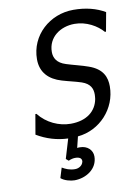

<svg xmlns="http://www.w3.org/2000/svg" viewBox="-96 -717 732 1015"><g transform="rotate(-10 269.5 -209.5)"><path d="M148.4 210C167 226.6 201.2 234.4 220.7 234.4C282.2 234.4 345.7 195.3 345.7 127.9C345.7 93.8 318.4 67.4 278.3 67.4C273.4 67.4 268.6 67.4 263.7 68.4L278.3 8.8C397.5 -2 490.2 -103.5 490.2 -222.7C490.2 -269.5 474.6 -318.4 397.5 -344.7C369.1 -355.5 314.5 -368.2 282.2 -378.9C234.4 -393.6 219.7 -422.9 219.7 -454.1C219.7 -534.2 288.1 -580.1 363.3 -580.1C426.8 -580.1 483.4 -546.9 514.6 -510.7H520.5L539.1 -612.3C493.2 -639.6 436.5 -654.3 370.1 -654.3C243.2 -654.3 135.7 -558.6 135.7 -429.7C135.7 -358.4 178.7 -316.4 245.1 -296.9C288.1 -284.2 311.5 -280.3 347.7 -268.6C393.6 -252.9 404.3 -224.6 404.3 -194.3C404.3 -186.5 403.3 -178.7 402.3 -169.9C390.6 -106.4 338.9 -63.5 252.9 -63.5C190.4 -63.5 125 -92.8 83 -146.5H77.1L58.6 -39.1C109.4 -8.8 166 8.8 225.6 10.7L194.3 115.2L208 127C222.7 120.1 235.4 118.2 244.1 118.2C266.6 118.2 278.3 126 278.3 140.6C278.3 142.6 278.3 144.5 277.3 146.5C273.4 163.1 255.9 176.8 233.4 176.8C205.1 176.8 183.6 167 165 156.2Z"/></g></svg>

Font: Sen-gleads
Style: Italic
Weight: 400
Designer: Kosal Sen, Philatype
Foundry: Philatype
Version: Version 1.004; ttfautohint (v1.8.3)